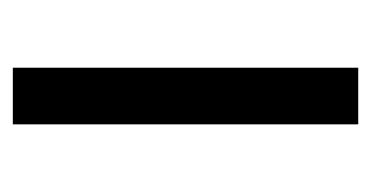

<svg xmlns="http://www.w3.org/2000/svg" viewBox="-159 -417 576 298"><g transform="rotate(-90 129.0 -268.0)"><path d="M172.9 -536.1H85V0H172.9Z"/></g></svg>

Font: Noto Reveo Sans
Style: Regular
Weight: 400
Designer: Monotype Design team
Foundry: Monotype Imaging Inc.
Version: Version 1.04